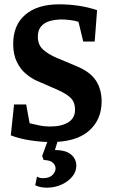

<svg xmlns="http://www.w3.org/2000/svg" viewBox="-20 -648 523 888"><path d="M215 9Q173 9 122 1.5Q71 -6 30 -22L45 -165H101L117 -78Q133 -74 158.5 -68.5Q184 -63 213 -63Q265 -63 296 -82.5Q327 -102 327 -140Q327 -176 306 -196Q285 -216 241 -235L149 -275Q125 -286 100 -306.5Q75 -327 58 -361.5Q41 -396 41 -445Q41 -532 97 -580Q153 -628 254 -628Q299 -628 343 -621.5Q387 -615 429 -601L418 -456H365L343 -547Q330 -552 306 -555Q282 -558 266 -558Q237 -558 211.5 -551Q186 -544 170.5 -526.5Q155 -509 155 -478Q155 -441 179 -419Q203 -397 243 -380L334 -342Q397 -316 423.5 -275.5Q450 -235 450 -179Q450 -94 391 -42.5Q332 9 215 9ZM197 220Q183 220 169.5 217.5Q156 215 143 209L151 169Q158 173 165 174.5Q172 176 179 176Q208 176 222.5 161.5Q237 147 237 131Q237 117 225 105Q213 93 182 92L175 73L204 -6H250L234 46Q285 46 309 67Q333 88 333 118Q333 146 314 169Q295 192 264 206Q233 220 197 220Z"/></svg>

Font: Manuale
Style: Regular
Weight: 400
Designer: Eduardo Tunni / Pablo Cosgaya
Foundry: Eduardo Tunni / Pablo Cosgaya
Version: Version 1.002